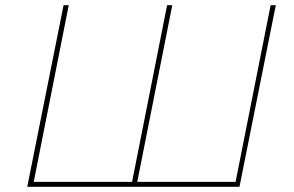

<svg xmlns="http://www.w3.org/2000/svg" viewBox="-20 -720 1132 740"><path d="M1043 -700 903 0H85L225 -700H245L110 -19H489L624 -700H644L509 -19H888L1023 -700Z"/></svg>

Font: Montserrat Alternates Thin
Style: Italic
Weight: 250
Italic angle: -11.3°
Designer: Julieta Ulanovsky
Foundry: Julieta Ulanovsky
Version: Version 7.200